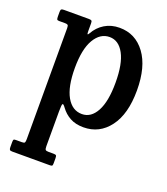

<svg xmlns="http://www.w3.org/2000/svg" viewBox="-142 -631 854 982"><g transform="rotate(20 284.5 -140.5)"><path d="M23 -479V-503Q23 -514.5 27.2 -517.2Q31.5 -520 42 -520H175.5Q187 -520 190.8 -517Q194.5 -514 194.5 -503V-463Q194.5 -445.5 197 -444.2Q199.5 -443 204.5 -452Q225 -489 260 -510.2Q295 -531.5 340.5 -531.5Q427 -531.5 479.8 -460Q532.5 -388.5 532.5 -260Q532.5 -131.5 479 -60.5Q425.5 10.5 339 10.5Q296 10.5 265.8 -6Q235.5 -22.5 214.5 -51.5Q203 -67.5 198.8 -64.8Q194.5 -62 194.5 -22.5V166Q194.5 181.5 198.5 185.5Q202.5 189.5 215.5 189.5H242Q253 189.5 256.2 192.8Q259.5 196 259.5 208V235Q259.5 246.5 256.8 249Q254 251.5 243 251.5H39.5Q28.5 251.5 25.8 247.2Q23 243 23 233V206.5Q23 196.5 25 193Q27 189.5 37 189.5H70Q82.5 189.5 85.2 185Q88 180.5 88 166V-438Q88 -452 83.5 -455Q79 -458 69.5 -458H36.5Q27.5 -458 25.2 -462.2Q23 -466.5 23 -479ZM194.5 -260Q194.5 -158 225 -104.2Q255.5 -50.5 308.5 -50.5Q358 -50.5 387 -104.2Q416 -158 416 -260Q416 -362.5 387 -416Q358 -469.5 308.5 -469.5Q257.5 -469.5 226 -416Q194.5 -362.5 194.5 -260Z"/></g></svg>

Font: Besley* Narrow Medium
Style: Regular
Weight: 500
Width: 4
Designer: Owen Earl
Foundry: indestructible type*
Version: Version 3.000; ttfautohint (v1.8.3)